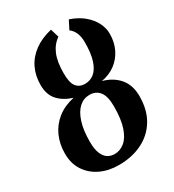

<svg xmlns="http://www.w3.org/2000/svg" viewBox="-197 -932 956 1054"><g transform="rotate(-30 281.0 -405.0)"><path d="M243.5 11Q179.5 11 128.5 -13.2Q77.5 -37.5 47.5 -82.8Q17.5 -128 17.5 -191Q17.5 -252 40 -301.8Q62.5 -351.5 105.8 -385.8Q149 -420 212 -433.5Q155.5 -451 122.8 -487Q90 -523 90 -585Q90 -643 113 -690.5Q136 -738 181 -771Q226 -804 291.5 -819.5L307.5 -765.5Q270 -740 251 -694.8Q232 -649.5 232 -577Q232 -515 251.8 -491.5Q271.5 -468 306 -468Q338.5 -468 363.8 -488.2Q389 -508.5 403.5 -552.5Q418 -596.5 418 -668Q418 -701 407.8 -725.8Q397.5 -750.5 377 -765.5L404.5 -819.5Q456.5 -802 491 -772.8Q525.5 -743.5 542.8 -708.8Q560 -674 560 -639.5Q560 -586 539 -543Q518 -500 480.5 -472Q443 -444 392.5 -435.5Q457 -417.5 493.5 -373.8Q530 -330 530 -261.5Q530 -174 493.2 -113.2Q456.5 -52.5 392 -20.8Q327.5 11 243.5 11ZM253.5 -53Q288 -53 317 -76.2Q346 -99.5 363.2 -150.2Q380.5 -201 380.5 -283Q380.5 -346 358 -375Q335.5 -404 294.5 -404Q257.5 -404 229.2 -378.5Q201 -353 184.8 -303Q168.5 -253 168.5 -180Q168.5 -132.5 180.2 -104.5Q192 -76.5 211 -64.8Q230 -53 253.5 -53Z"/></g></svg>

Font: Merriweather 20pt ExtraBold
Style: Italic
Weight: 800
Italic angle: -7.8°
Version: Version 2.101